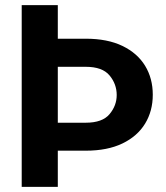

<svg xmlns="http://www.w3.org/2000/svg" viewBox="-20 -731 649 751"><path d="M64.9 -710.9H206.1V-579.6H315.4Q400.4 -579.6 459 -551.3Q517.6 -522.9 547.6 -473.6Q577.6 -424.3 577.6 -360.4Q577.6 -296.9 547.6 -247.6Q517.6 -198.2 459 -169.9Q400.4 -141.6 315.4 -141.6H206.1V0H64.9ZM315.4 -469.7H206.1V-251H315.4Q380.4 -251 408.4 -284.4Q436.5 -317.9 436.5 -359.4Q436.5 -402.3 408.4 -436Q380.4 -469.7 315.4 -469.7Z"/></svg>

Font: Vazirmatn RD UI FD
Style: Bold
Weight: 700
Designer: Saber Rastikerdar
Foundry: Saber Rastikerdar
Version: Version 33.003